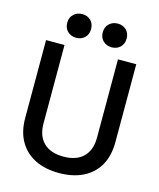

<svg xmlns="http://www.w3.org/2000/svg" viewBox="-131 -989 908 1096"><g transform="rotate(15 322.5 -441.5)"><path d="M56 -240V-700H165V-237Q165 -163 206 -123Q247 -83 323 -83Q399 -83 440 -123Q481 -163 481 -237V-700H589V-240Q589 -159 557 -102.5Q525 -46 465 -16Q405 14 323 14Q240 14 180.5 -16Q121 -46 88.5 -102.5Q56 -159 56 -240ZM357 -827Q357 -859 377.5 -878Q398 -897 428 -897Q458 -897 478 -878Q498 -859 498 -827Q498 -795 478 -776Q458 -757 428 -757Q398 -757 377.5 -776Q357 -795 357 -827ZM147 -827Q147 -859 167.5 -878Q188 -897 218 -897Q248 -897 268 -878Q288 -859 288 -827Q288 -795 268 -776Q248 -757 218 -757Q188 -757 167.5 -776Q147 -795 147 -827Z"/></g></svg>

Font: Space Grotesk Frontify Medium
Style: Regular
Weight: 500
Designer: Florian Karsten
Version: Version 2.000